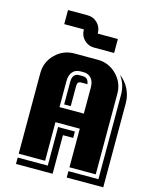

<svg xmlns="http://www.w3.org/2000/svg" viewBox="-135 -958 870 1105"><g transform="rotate(15 300.0 -405.5)"><path d="M450.2 -702.1H330.1Q295.9 -702.1 271.5 -726.3Q247.1 -750.5 247.1 -785.2V-788.1H129.9V-872.1H247.1Q281.7 -872.1 305.9 -847.7Q330.1 -823.2 330.1 -788.1V-785.2H450.2ZM589.8 61H372.1V22.9H550.8V-480Q550.8 -543 515.1 -588.9Q548.8 -565.9 569.3 -525.6Q589.8 -485.4 589.8 -441.9ZM528.8 0H372.1V-230H227.1V0H69.8V-480Q69.8 -546.4 116.9 -593.3Q164.1 -640.1 230 -640.1H369.1Q435.1 -640.1 481.9 -593.3Q528.8 -546.4 528.8 -480ZM372.1 -319.8V-476.1Q372.1 -510.3 355.2 -530Q338.4 -549.8 309.1 -549.8H290Q260.7 -549.8 243.9 -529.8Q227.1 -509.8 227.1 -476.1V-319.8ZM348.1 -488.8H312Q298.8 -488.8 293.5 -482.2Q288.1 -475.6 288.1 -460.9V-341.8H249V-476.1Q249 -526.9 290 -526.9H309.1Q327.1 -526.9 337.9 -516.1Q346.7 -503.4 348.1 -488.8ZM349.1 -168.9H288.1V61H69.8V22.9H249V-207H349.1Z"/></g></svg>

Font: Laconic
Style: Shadow
Weight: 900
Width: 6
Designer: Robby Woodard
Version: Version 1.000